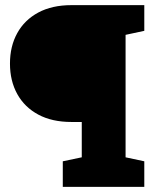

<svg xmlns="http://www.w3.org/2000/svg" viewBox="-20 -731 602 751"><path d="M225.6 0V-100.1L299.8 -115.7V-253.9H259.3Q183.6 -253.9 129.9 -282.7Q76.2 -311.5 47.6 -363Q19 -414.6 19 -482.4Q19 -549.8 47.4 -601.3Q75.7 -652.8 129.6 -681.9Q183.6 -710.9 259.3 -710.9H544.4V-610.4L471.2 -594.7V-115.7L544.4 -100.1V0Z"/></svg>

Font: Roboto Slab LO Black
Style: Regular
Weight: 900
Designer: Google
Version: Version 2.000